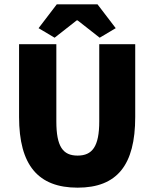

<svg xmlns="http://www.w3.org/2000/svg" viewBox="-20 -854 712 886"><path d="M338 12C520 12 604 -92 604 -314V-650H438V-294C438 -178 406 -136 338 -136C270 -136 240 -178 240 -294V-650H68V-314C68 -92 156 12 338 12ZM158 -724 232 -680 334 -760H338L440 -680L514 -724L430 -834H242Z"/></svg>

Font: Giro Sans Black
Style: Regular
Weight: 900
Designer: Paul D. Hunt
Foundry: Adobe Systems Incorporated
Version: Version 1.000;PS 1.0;hotconv 1.0.88;makeotf.lib2.5.647800